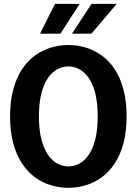

<svg xmlns="http://www.w3.org/2000/svg" viewBox="-20 -932 690 964"><path d="M323.5 11Q279 11 236.2 -1.8Q193.5 -14.5 156.5 -41.2Q119.5 -68 91.2 -110.2Q63 -152.5 46.8 -211.5Q30.5 -270.5 30.5 -348Q30.5 -425 46.8 -484Q63 -543 91.2 -585.2Q119.5 -627.5 156.5 -654Q193.5 -680.5 236.2 -693.2Q279 -706 323.5 -706Q368 -706 410.2 -693.2Q452.5 -680.5 489.8 -654Q527 -627.5 555.2 -585.2Q583.5 -543 599.5 -484Q615.5 -425 615.5 -348Q615.5 -270.5 599.5 -211.5Q583.5 -152.5 555.2 -110.2Q527 -68 489.8 -41.2Q452.5 -14.5 410.2 -1.8Q368 11 323.5 11ZM323.5 -96.5Q352 -96.5 378.2 -110.5Q404.5 -124.5 425.5 -154.8Q446.5 -185 458.5 -232.8Q470.5 -280.5 470.5 -348Q470.5 -415 458.5 -462.8Q446.5 -510.5 425.5 -540.5Q404.5 -570.5 378.2 -584.5Q352 -598.5 323.5 -598.5Q295 -598.5 268.2 -584.5Q241.5 -570.5 220.8 -540.5Q200 -510.5 187.8 -462.8Q175.5 -415 175.5 -348Q175.5 -280.5 187.8 -232.8Q200 -185 220.8 -154.8Q241.5 -124.5 268.2 -110.5Q295 -96.5 323.5 -96.5ZM341.5 -763 439.5 -912.5H566L439 -763ZM181 -763 256 -912.5H380L283.5 -763Z"/></svg>

Font: Trispace Thin SemiBold
Style: Regular
Weight: 600
Version: Version 1.210